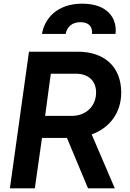

<svg xmlns="http://www.w3.org/2000/svg" viewBox="-20 -1027 709 1047"><path d="M34 0H170L209 -275H345L460 0H606L480 -294C580 -330 641 -414 641 -522C641 -666 546 -745 405 -745H138ZM209 -842H338C346 -883 375 -906 419 -906C463 -906 485 -883 482 -842H610C620 -928 566 -1007 428 -1007C290 -1007 222 -924 209 -842ZM226 -395 257 -625H394C462 -625 504 -586 504 -523C504 -448 449 -395 371 -395Z"/></svg>

Font: Mluvka Bold
Style: Italic
Weight: 700
Italic angle: -8°
Designer: Modified by Jiří Krblich, Original typeface by Gumpita Rahayu
Foundry: Gumpita Rahayu & Jiří Krblich
Version: Version 2.000;Glyphs 3.1.1 (3134)